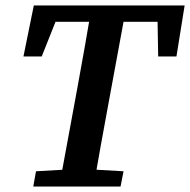

<svg xmlns="http://www.w3.org/2000/svg" viewBox="-20 -684 697 704"><path d="M66 -477 104 -664H657L627 -477H560L557 -648L603 -604H128L203 -653L133 -477ZM102 0 112 -56 252 -64H293L433 -56L422 0ZM197 0 263 -358Q277 -434 290.5 -510.5Q304 -587 317 -664H444L378 -306Q364 -230 350 -153Q336 -76 323 0Z"/></svg>

Font: Source Serif 4 SemiBold
Style: Italic
Weight: 600
Italic angle: -12°
Designer: Frank Grießhammer
Foundry: Adobe Systems Incorporated
Version: Version 4.004;hotconv 1.0.116;makeotfexe 2.5.65601